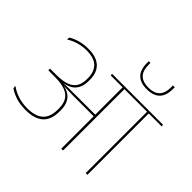

<svg xmlns="http://www.w3.org/2000/svg" viewBox="-195 -1110 1351 1351"><g transform="rotate(45 480.0 -435.0)"><path d="M830 0V-615H813V0ZM960 -610.5 956.5 -625.5H683.5L687 -610.5ZM717 -610.5 714 -625.5H449.5L452.5 -610.5ZM570 0H588V-616H570ZM29 -84.5 31.5 -62.5Q64.5 -39.5 106.5 -27Q148.5 -14.5 200.5 -14.5Q286.5 -14.5 331.5 -53.8Q376.5 -93 376.5 -176.5V-189Q376.5 -234.5 360 -265Q343.5 -295.5 311.5 -311.8Q279.5 -328 232 -331V-335Q276 -337.5 306.8 -353.2Q337.5 -369 353.8 -399.2Q370 -429.5 370 -475V-484Q370 -531 352.8 -564Q335.5 -597 299.5 -614.8Q263.5 -632.5 208.5 -632.5Q165 -632.5 127.5 -622.5Q90 -612.5 57.5 -593.5L55.5 -572Q92.5 -595 130 -605.2Q167.5 -615.5 208.5 -615.5Q283 -615.5 317.5 -580.8Q352 -546 352 -483.5V-475.5Q352 -430 334.8 -401Q317.5 -372 281.5 -358Q245.5 -344 189 -343L115.5 -342V-326L191.5 -325Q247 -324.5 284.2 -310.2Q321.5 -296 340 -266.2Q358.5 -236.5 358.5 -189.5V-177.5Q358.5 -126 340.2 -93.8Q322 -61.5 286.5 -46.5Q251 -31.5 200 -31.5Q150 -31.5 108 -44.8Q66 -58 29 -84.5ZM228 -337V-328L259 -325V-326.5Q283.5 -325 306.8 -324Q330 -323 354.5 -322.8Q379 -322.5 406 -322.5H579.5V-338.5H406Q378.5 -338.5 352.5 -338.2Q326.5 -338 300.8 -337.8Q275 -337.5 247.5 -336.5V-338ZM829 -870.5H811.5Q811.5 -869.5 811.5 -862.8Q811.5 -856 811.5 -855Q811.5 -793 783 -765Q754.5 -737 699 -737Q644 -737 615.5 -765Q587 -793 587 -855Q587 -856 587 -862.5Q587 -869 587 -870.5H570Q570 -865 570 -861.2Q570 -857.5 570 -854Q570 -785.5 602.8 -753.2Q635.5 -721 699 -721Q763 -721 796 -753.2Q829 -785.5 829 -854Q829 -857.5 829 -861.2Q829 -865 829 -870.5Z"/></g></svg>

Font: Anek Devanagari Medium Thin
Style: Regular
Weight: 250
Version: Version 1.003